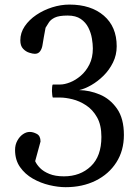

<svg xmlns="http://www.w3.org/2000/svg" viewBox="-20 -608 592 821"><path d="M260.7 192.4Q228.5 192.4 191.2 183.6Q153.8 174.8 120.4 155.8Q86.9 136.7 65.7 106.4Q44.4 76.2 44.4 33.2Q44.4 11.2 54 -6.3Q63.5 -23.9 77.9 -33.9Q92.3 -43.9 107.4 -43.9Q121.6 -43.9 137.5 -35.4Q153.3 -26.9 153.3 -2.9L130.4 81.1Q136.7 95.7 151.4 110.6Q166 125.5 191.2 135.7Q216.3 146 253.4 146Q323.2 146 368.4 103Q413.6 60.1 413.6 -22.5Q413.6 -73.7 395 -106.4Q376.5 -139.2 348.1 -157.7Q319.8 -176.3 289.8 -183.6Q259.8 -190.9 237.3 -190.9H206.5Q204.6 -190.9 203.4 -201.4Q202.1 -211.9 202.1 -218.8Q202.1 -225.6 202.9 -236.1Q203.6 -246.6 206.5 -246.6H237.3Q255.9 -246.6 279.5 -255.9Q303.2 -265.1 325.4 -284.2Q347.7 -303.2 362.3 -332.3Q377 -361.3 377 -400.9Q377 -419.4 373 -443.4Q369.1 -467.3 357.9 -489.7Q346.7 -512.2 325.4 -526.9Q304.2 -541.5 269.5 -541.5Q231.9 -541.5 214.1 -532.7Q196.3 -523.9 189 -512Q181.6 -500 174.8 -489.3Q170.9 -470.2 167.5 -449.7Q164.1 -429.2 161.6 -414.6Q159.2 -399.4 151.4 -388.7Q143.6 -377.9 128.9 -377.9Q120.1 -377.9 105.2 -382.6Q90.3 -387.2 78.6 -399.7Q66.9 -412.1 66.9 -435.5Q66.9 -467.8 85.7 -495.6Q104.5 -523.4 135.3 -544.2Q166 -564.9 203.1 -576.7Q240.2 -588.4 276.9 -588.4Q369.1 -588.4 424.1 -541Q479 -493.7 479 -410.2Q479 -372.6 463.1 -340.6Q447.3 -308.6 422.6 -284.2Q397.9 -259.8 370.1 -243.9Q342.3 -228 318.4 -222.7Q362.3 -222.2 406.5 -203.9Q450.7 -185.5 480.2 -143.6Q509.8 -101.6 509.8 -30.8Q509.8 36.1 477.5 86.4Q445.3 136.7 388.9 164.6Q332.5 192.4 260.7 192.4Z"/></svg>

Font: Gelasio
Style: Regular
Weight: 400
Designer: Eben Sorkin
Foundry: Eben Sorkin
Version: Version 1.008